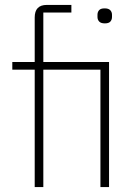

<svg xmlns="http://www.w3.org/2000/svg" viewBox="-20 -760 564 780"><path d="M121 -477H30V-508H121V-689Q121 -740 170 -740H270V-709H156V-508H423V0H388V-477H156V0H121ZM406 -665Q390 -665 383 -672.5Q376 -680 376 -691V-700Q376 -711 382.5 -718.5Q389 -726 405 -726Q421 -726 428 -718.5Q435 -711 435 -700V-691Q435 -680 428.5 -672.5Q422 -665 406 -665Z"/></svg>

Font: IBM Plex Sans Devanagari ExtraLight
Style: Regular
Weight: 200
Designer: Mike Abbink, Paul van der Laan, Pieter van Rosmalen, Erin McLaughlin
Foundry: Bold Monday
Version: Version 1.1